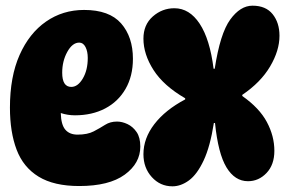

<svg xmlns="http://www.w3.org/2000/svg" viewBox="-20 -647 1009 676"><path d="M259 8Q170 8 116 -25Q62 -58 38.5 -120Q15 -182 15 -268Q15 -377 49 -453.5Q83 -530 142 -571Q201 -612 276 -612Q365 -612 406.5 -564.5Q448 -517 448 -440Q448 -379 422 -334Q396 -289 350 -265Q304 -241 244 -241Q218 -241 194 -249Q195 -208 210 -190.5Q225 -173 253 -173Q288 -173 310 -184.5Q332 -196 350 -207.5Q368 -219 392 -219Q410 -219 429 -210Q448 -201 461 -182Q474 -163 474 -131Q474 -72 419 -32Q364 8 259 8ZM231 -341Q254 -341 271.5 -370.5Q289 -400 289 -443Q289 -466 281 -481.5Q273 -497 259 -497Q235 -497 217 -464.5Q199 -432 199 -391Q199 -341 231 -341Z M587 9Q544 9 514.5 -23.5Q485 -56 485 -104Q485 -160 523.5 -210Q562 -260 632 -297V-301Q556 -345 520.5 -400.5Q485 -456 485 -511Q485 -560 518 -589Q551 -618 594 -618Q647 -618 683 -563.5Q719 -509 732 -405H736Q755 -529 790.5 -578Q826 -627 869 -627Q916 -627 940 -597Q964 -567 964 -521Q964 -469 931 -413Q898 -357 833 -313V-309Q893 -267 919.5 -217.5Q946 -168 946 -116Q946 -67 918.5 -38Q891 -9 853 -9Q807 -9 777.5 -57.5Q748 -106 737 -214H733Q720 -131 697 -82Q674 -33 645.5 -12Q617 9 587 9Z"/></svg>

Font: DynaPuff Condensed
Style: Bold
Weight: 700
Width: 3
Designer: Toshi Omagari, Jennifer Daniel
Foundry: Google Fonts
Version: Version 2.000; ttfautohint (v1.8.4.7-5d5b)